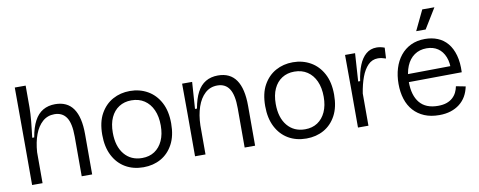

<svg xmlns="http://www.w3.org/2000/svg" viewBox="-64 -1029 3336 1338"><g transform="rotate(-10 1604.5 -360.0)"><path d="M74 0V-282L73 -690H150V-535Q150 -514 148.5 -489.5Q147 -465 144.5 -437.5Q142 -410 138.5 -381.5Q135 -353 132 -324H146Q158 -394 182 -439Q206 -484 243 -505.5Q280 -527 329 -527Q415 -527 457 -466Q499 -405 499 -286V0H425V-281Q425 -375 396.5 -417Q368 -459 312 -459Q263 -459 228 -428Q193 -397 173 -343.5Q153 -290 148 -219V0Z M861 13Q789 13 734 -19Q679 -51 647.5 -112Q616 -173 616 -259Q616 -349 649 -408Q682 -467 736.5 -497Q791 -527 858 -527Q927 -527 982.5 -495.5Q1038 -464 1070.5 -403.5Q1103 -343 1103 -255Q1103 -167 1071 -107.5Q1039 -48 984.5 -17.5Q930 13 861 13ZM863 -52Q914 -52 951 -76.5Q988 -101 1008.5 -146Q1029 -191 1029 -253Q1029 -317 1008 -363.5Q987 -410 948.5 -435.5Q910 -461 857 -461Q807 -461 769.5 -437Q732 -413 711.5 -368.5Q691 -324 691 -261Q691 -164 737.5 -108Q784 -52 863 -52Z M1227 0V-297L1226 -514H1297L1284 -325H1298Q1310 -394 1333.5 -438.5Q1357 -483 1394 -505Q1431 -527 1481 -527Q1567 -527 1609.5 -465.5Q1652 -404 1652 -282V0H1578V-279Q1578 -371 1550 -415Q1522 -459 1465 -459Q1414 -459 1378 -426Q1342 -393 1322.5 -336Q1303 -279 1301 -206V0Z M2014 13Q1942 13 1887 -19Q1832 -51 1800.5 -112Q1769 -173 1769 -259Q1769 -349 1802 -408Q1835 -467 1889.5 -497Q1944 -527 2011 -527Q2080 -527 2135.5 -495.5Q2191 -464 2223.5 -403.5Q2256 -343 2256 -255Q2256 -167 2224 -107.5Q2192 -48 2137.5 -17.5Q2083 13 2014 13ZM2016 -52Q2067 -52 2104 -76.5Q2141 -101 2161.5 -146Q2182 -191 2182 -253Q2182 -317 2161 -363.5Q2140 -410 2101.5 -435.5Q2063 -461 2010 -461Q1960 -461 1922.5 -437Q1885 -413 1864.5 -368.5Q1844 -324 1844 -261Q1844 -164 1890.5 -108Q1937 -52 2016 -52Z M2380 0V-274L2379 -514H2450L2437 -316H2451Q2460 -380 2479 -427Q2498 -474 2529 -500.5Q2560 -527 2604 -527Q2616 -527 2630 -524.5Q2644 -522 2660 -516L2656 -440Q2641 -445 2627 -448Q2613 -451 2600 -451Q2559 -451 2530 -421.5Q2501 -392 2482.5 -342Q2464 -292 2454 -228V0Z M2954 13Q2894 13 2849 -6Q2804 -25 2773 -59.5Q2742 -94 2726.5 -142.5Q2711 -191 2711 -250Q2711 -309 2726.5 -359.5Q2742 -410 2772 -447.5Q2802 -485 2845.5 -506Q2889 -527 2946 -527Q2995 -527 3035.5 -510.5Q3076 -494 3104.5 -460Q3133 -426 3147.5 -374.5Q3162 -323 3159 -254L2756 -250V-306L3112 -310L3088 -270Q3092 -332 3075 -374.5Q3058 -417 3025 -439Q2992 -461 2946 -461Q2896 -461 2859.5 -435.5Q2823 -410 2803.5 -363Q2784 -316 2784 -251Q2784 -156 2827 -104Q2870 -52 2956 -52Q2992 -52 3017.5 -61Q3043 -70 3060.5 -86Q3078 -102 3088 -122.5Q3098 -143 3102 -165L3169 -152Q3161 -113 3143.5 -83Q3126 -53 3098.5 -31.5Q3071 -10 3035 1.5Q2999 13 2954 13ZM2963 -591H2896L2964 -733H3050Z"/></g></svg>

Font: Bricolage Grotesque 36pt Light
Style: Regular
Weight: 300
Designer: Mathieu Triay
Foundry: Atelier Triay
Version: Version 1.001;gftools[0.9.33.dev8+g029e19f]